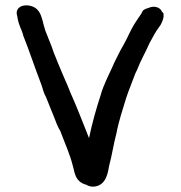

<svg xmlns="http://www.w3.org/2000/svg" viewBox="-20 -695 674 716"><path d="M44 -636 46 -625C51 -599 60 -586 66 -566V-564C90 -504 110 -442 134 -380C139 -367 142 -349 152 -332C160 -311 170 -288 181 -260C188 -242 194 -224 205 -206C222 -160 240 -123 252 -75C258 -57 258 -17 302 -6C308 -2 319 2 330 1C379 -3 383 -58 387 -77C398 -117 403 -156 414 -197C424 -249 438 -287 451 -331C460 -359 474 -391 485 -422L491 -434C504 -469 522 -498 537 -533C549 -555 560 -577 574 -595L580 -604C583 -610 588 -620 590 -632V-641C590 -644 590 -647 584 -651C579 -667 555 -676 533 -665C529 -664 517 -661 512 -654L507 -644C498 -631 489 -618 481 -605C467 -583 455 -553 443 -532L428 -505C419 -486 408 -467 398 -443L378 -400C369 -380 361 -361 355 -339C339 -290 324 -238 312 -180C290 -235 266 -298 242 -351L232 -376C220 -402 208 -432 197 -458L180 -500C176 -513 170 -529 164 -543L149 -581C144 -600 141 -606 140 -614C134 -631 131 -661 98 -672C68 -682 34 -668 44 -636Z"/></svg>

Font: Scribbler
Style: Blk
Weight: 900
Designer: Mew Too
Foundry: Cannot Into Space Fonts
Version: Version 1.001